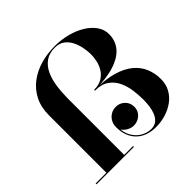

<svg xmlns="http://www.w3.org/2000/svg" viewBox="-188 -948 1146 1146"><g transform="rotate(-45 385.0 -375.0)"><path d="M105 0V-491Q105 -560 130.8 -610.5Q156.5 -661 200.8 -694.2Q245 -727.5 301.8 -743.8Q358.5 -760 420.5 -760Q476 -760 526.8 -746.8Q577.5 -733.5 616.8 -709.2Q656 -685 678.8 -652.5Q701.5 -620 701.5 -581Q701.5 -526 668.8 -486.5Q636 -447 569.8 -425.8Q503.5 -404.5 403 -404.5V-409Q444 -409 470.8 -425.2Q497.5 -441.5 512.8 -466.5Q528 -491.5 534 -519.5Q540 -547.5 540 -571.5Q540 -598.5 534 -630Q528 -661.5 514 -689.5Q500 -717.5 476 -735.2Q452 -753 415.5 -753Q367.5 -753 336.2 -730.8Q305 -708.5 287.2 -670.2Q269.5 -632 262.5 -583.2Q255.5 -534.5 255.5 -481V0ZM14.5 0V-7.5H330V0ZM508.5 10Q429 10 383.5 -35Q338 -80 338 -158Q338 -196.5 362.5 -221.2Q387 -246 422.5 -246Q455 -246 478.2 -224Q501.5 -202 501.5 -167.5Q501.5 -144 489.8 -126.5Q478 -109 459.5 -99.5Q441 -90 419.5 -90Q402.5 -90 384 -98.8Q365.5 -107.5 352.5 -122.8Q339.5 -138 339 -158H345.5Q345.5 -104 366 -69.8Q386.5 -35.5 417.2 -18.8Q448 -2 479 -2Q508.5 -2 526.5 -17.5Q544.5 -33 554 -57.2Q563.5 -81.5 566.8 -108.8Q570 -136 570 -160Q570 -195.5 564.8 -237Q559.5 -278.5 542.8 -316Q526 -353.5 492.5 -377.8Q459 -402 403 -402V-406.5Q493.5 -406.5 556.2 -388.5Q619 -370.5 657.5 -338.2Q696 -306 713.5 -263.8Q731 -221.5 731 -172.5Q731 -128.5 712.2 -94.5Q693.5 -60.5 661.5 -37.2Q629.5 -14 590 -2Q550.5 10 508.5 10Z"/></g></svg>

Font: Bodoni Moda 28pt
Style: Bold
Weight: 700
Designer: Owen Earl
Foundry: indestructible type
Version: Version 2.005